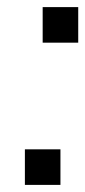

<svg xmlns="http://www.w3.org/2000/svg" viewBox="-20 -520 240 540"><path d="M200 -500H100V-400H200ZM50 0H150V-100H50Z"/></svg>

Font: LS-VG5000 Light Shifted
Style: Regular
Weight: 400
Designer: Justin Bihan, 2021
Foundry: Justin Bihan, 2021
Version: Version 1.000;Glyphs 3.1.2 (3151)